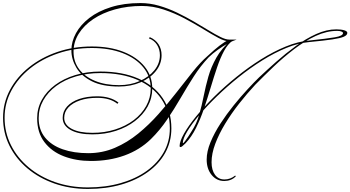

<svg xmlns="http://www.w3.org/2000/svg" viewBox="-47 -977 2292 1256"><path d="M731 -411Q622 -411 553.5 -445.5Q485 -480 452.5 -534.5Q420 -589 420 -648Q420 -705 450 -760Q480 -815 537.5 -859.5Q595 -904 679.5 -930.5Q764 -957 872 -957Q933 -957 993.5 -939.5Q1054 -922 1111 -894.5Q1168 -867 1220.5 -836.5Q1273 -806 1317 -779Q1361 -752 1395.5 -735Q1430 -718 1453 -718V-707Q1425 -706 1381 -729.5Q1337 -753 1281 -787.5Q1225 -822 1160 -856.5Q1095 -891 1024 -914.5Q953 -938 881 -938Q787 -938 705.5 -915.5Q624 -893 563 -852Q502 -811 468 -756.5Q434 -702 434 -639Q434 -573 471 -524Q508 -475 575.5 -447.5Q643 -420 732 -420Q806 -420 866.5 -446.5Q927 -473 963 -517.5Q999 -562 999 -616Q999 -654 980.5 -683.5Q962 -713 927 -726L933 -734Q970 -718 990 -687.5Q1010 -657 1010 -616Q1010 -559 973 -512.5Q936 -466 872.5 -438.5Q809 -411 731 -411ZM1977 -702Q1906 -696 1827.5 -664Q1749 -632 1669 -582Q1589 -532 1513 -471Q1437 -410 1371 -346Q1305 -282 1255 -222.5Q1205 -163 1177 -116Q1149 -69 1149 -42Q1149 -40 1150 -40Q1153 -40 1163 -53Q1173 -66 1184.5 -83.5Q1196 -101 1205 -116Q1239 -167 1256 -226.5Q1273 -286 1285.5 -349Q1298 -412 1316 -475.5Q1334 -539 1368.5 -600Q1403 -661 1464 -714L1475 -711Q1443 -689 1418.5 -643.5Q1394 -598 1373 -536Q1352 -474 1331.5 -405.5Q1311 -337 1288 -268.5Q1265 -200 1235.5 -140.5Q1206 -81 1167 -40Q1142 -15 1135 -15Q1128 -15 1128 -22Q1128 -52 1156.5 -102.5Q1185 -153 1236 -215.5Q1287 -278 1354.5 -344.5Q1422 -411 1500 -474Q1578 -537 1660 -588.5Q1742 -640 1823 -673Q1904 -706 1977 -712Q2090 -724 2143.5 -733Q2197 -742 2197 -761Q2197 -766 2187 -770.5Q2177 -775 2159 -775Q2090 -775 2018.5 -742Q1947 -709 1877 -655.5Q1807 -602 1743 -541Q1679 -480 1623 -423Q1569 -365 1517.5 -299.5Q1466 -234 1425.5 -167Q1385 -100 1361 -36Q1337 28 1337 84Q1337 136 1359.5 166.5Q1382 197 1421 197Q1460 197 1492 171L1495 178Q1464 207 1420 207Q1370 207 1337.5 167.5Q1305 128 1305 67Q1305 14 1330 -46.5Q1355 -107 1395 -168.5Q1435 -230 1481.5 -287.5Q1528 -345 1572 -392.5Q1616 -440 1648 -471Q1699 -519 1760 -573Q1821 -627 1887.5 -675.5Q1954 -724 2021.5 -754.5Q2089 -785 2153 -785Q2184 -785 2204.5 -779Q2225 -773 2225 -762Q2225 -747 2202.5 -737Q2180 -727 2126 -719Q2072 -711 1977 -702ZM1310 -610Q1356 -653 1388 -677.5Q1420 -702 1450 -718H1501Q1477 -711 1444 -693Q1411 -675 1378 -651.5Q1345 -628 1318 -602Q1265 -546 1221 -477.5Q1177 -409 1135 -336.5Q1093 -264 1046 -194.5Q999 -125 940 -67Q867 4 767.5 40Q668 76 548 76Q451 76 371 45.5Q291 15 243.5 -47.5Q196 -110 196 -204Q196 -269 227 -324.5Q258 -380 314 -421.5Q370 -463 445.5 -486Q521 -509 610 -509Q753 -509 857 -463.5Q961 -418 1017.5 -334.5Q1074 -251 1074 -137Q1074 -50 1034 22.5Q994 95 920.5 148Q847 201 747.5 230Q648 259 528 259Q410 259 309 223.5Q208 188 132.5 124.5Q57 61 15 -23.5Q-27 -108 -27 -207Q-27 -304 18 -388.5Q63 -473 143 -537Q223 -601 328 -637Q433 -673 554 -673Q672 -673 760.5 -638Q849 -603 899 -541.5Q949 -480 949 -398Q949 -335 919 -280.5Q889 -226 835.5 -185Q782 -144 711 -121Q640 -98 557 -98Q466 -98 414.5 -127Q363 -156 363 -206Q363 -248 391.5 -280Q420 -312 471 -329.5Q522 -347 589 -347Q675 -347 728 -306L721 -298Q673 -337 589 -337Q525 -337 476.5 -320.5Q428 -304 400.5 -274.5Q373 -245 373 -206Q373 -160 422.5 -134Q472 -108 557 -108Q637 -108 706.5 -130Q776 -152 828 -191.5Q880 -231 909.5 -284Q939 -337 939 -398Q939 -477 890.5 -536.5Q842 -596 755.5 -629.5Q669 -663 554 -663Q436 -663 332 -627.5Q228 -592 150 -529.5Q72 -467 27.5 -384.5Q-17 -302 -17 -207Q-17 -111 24.5 -28Q66 55 140.5 117.5Q215 180 314 214.5Q413 249 528 249Q645 249 743.5 220.5Q842 192 913.5 140.5Q985 89 1024.5 18.5Q1064 -52 1064 -137Q1064 -249 1008.5 -330Q953 -411 851.5 -455Q750 -499 610 -499Q523 -499 449 -477Q375 -455 320.5 -414.5Q266 -374 236 -320.5Q206 -267 206 -204Q206 -128 248 -77Q290 -26 363 -0.5Q436 25 530 25Q623 25 704.5 -10Q786 -45 857 -103Q928 -161 990.5 -231.5Q1053 -302 1108.5 -373.5Q1164 -445 1214 -507.5Q1264 -570 1310 -610Z"/></svg>

Font: Ballet 24pt
Style: Regular
Weight: 400
Designer: Maximiliano R. Sproviero
Foundry: Omnibus-Type
Version: Version 1.100